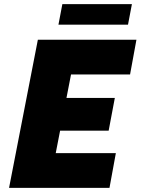

<svg xmlns="http://www.w3.org/2000/svg" viewBox="-20 -913 683 933"><path d="M24 0 164 -720H358L218 0ZM159 0 192 -169H543L512 0ZM217 -278 246 -437H538L508 -278ZM266 -551 299 -720H643L612 -551ZM283 -893H621L602 -793H264Z"/></svg>

Font: Kufam ExtraBold
Style: Italic
Weight: 800
Italic angle: -11°
Designer: Artur Schmal
Foundry: Original Type
Version: Version 1.301; ttfautohint (v1.8.3)